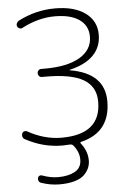

<svg xmlns="http://www.w3.org/2000/svg" viewBox="-62 -784 686 1049"><g transform="rotate(-5 280.5 -260.0)"><path d="M53 -43Q45 -47 42 -56.5Q39 -66 43 -75Q46 -83 54.5 -85.5Q63 -88 70 -84Q161 -33 255 -33Q471 -33 471 -212Q471 -294 405 -333.5Q339 -373 198 -373H176Q167 -373 161 -379.5Q155 -386 155 -395Q155 -404 161 -410.5Q167 -417 176 -417H198Q321 -417 389 -457.5Q457 -498 457 -570Q457 -630 409.5 -663.5Q362 -697 275 -697Q185 -697 95 -650Q88 -645 79 -648Q70 -651 66 -659Q62 -667 65.5 -676Q69 -685 77 -690Q173 -740 280 -740Q385 -740 445.5 -696Q506 -652 506 -577Q506 -509 462 -464Q418 -419 332 -399Q331 -399 331 -398Q331 -396 332 -396Q521 -364 521 -210Q521 -40 359 -1Q352 1 356 7Q392 52 392 103Q392 125 384 144Q376 163 358.5 181Q341 199 306 209.5Q271 220 222 220Q171 220 120 202Q112 199 108.5 191Q105 183 107 175Q109 167 116 163.5Q123 160 130 163Q176 180 218 180Q273 180 309.5 160Q346 140 346 94Q346 52 314 14Q308 8 299 8Q271 10 256 10Q150 10 53 -43Z"/></g></svg>

Font: Rounded Mplus 1c Light
Style: Regular
Weight: 300
Version: Version 1.059.20150529